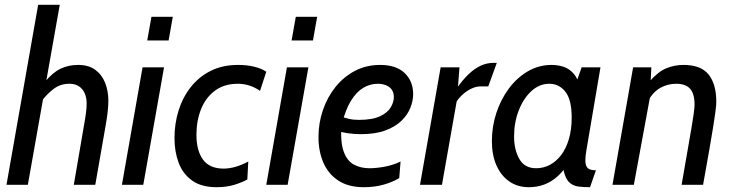

<svg xmlns="http://www.w3.org/2000/svg" viewBox="-20 -770 3054 800"><path d="M7 0 139 -750H229L96 0ZM287.5 0 329.5 -245Q335 -275 338 -297.5Q341 -320 341 -338Q341 -376.5 322 -398.8Q303 -421 268.5 -421Q233 -421 205.5 -401Q178 -381 153.5 -349L167.5 -429Q199 -467.5 232 -483.5Q265 -499.5 306 -499.5Q349 -499.5 376.8 -479.2Q404.5 -459 418 -425Q431.5 -391 431.5 -350Q431.5 -332 428.8 -305.8Q426 -279.5 420 -246L377 0Z M488 0 574 -489.5H663.5L577 0ZM593.5 -601.5 611 -700H700L682.5 -601.5Z M882.5 10Q819.5 10 780.8 -17.5Q742 -45 724.5 -91.5Q707 -138 707 -195Q707 -254.5 724 -309.2Q741 -364 774.8 -407Q808.5 -450 858 -474.8Q907.5 -499.5 972 -499.5Q1008.5 -499.5 1039.5 -492Q1070.5 -484.5 1089.5 -471L1063.5 -391.5Q1042.5 -406 1019.2 -413.5Q996 -421 971 -421Q914.5 -421 876 -392.5Q837.5 -364 818 -315.8Q798.5 -267.5 798.5 -208.5Q798.5 -142 826 -104.8Q853.5 -67.5 911.5 -67.5Q959.5 -67.5 1014.5 -97L1010.5 -22Q988.5 -10 956.5 0Q924.5 10 882.5 10Z M1089.5 0 1175.5 -489.5H1265L1178.5 0ZM1195 -601.5 1212.5 -700H1301.5L1284 -601.5Z M1395 -287.5Q1414.5 -279.5 1432.8 -275Q1451 -270.5 1475.5 -270.5Q1532 -270.5 1563.8 -285.8Q1595.5 -301 1608.2 -323Q1621 -345 1621 -365Q1621 -385 1611.8 -397.2Q1602.5 -409.5 1587 -415.2Q1571.5 -421 1554.5 -421Q1522 -421 1493.5 -404Q1465 -387 1442.2 -350Q1419.5 -313 1404.5 -253L1403 -251.5Q1397.5 -179 1411.8 -139.2Q1426 -99.5 1454.5 -84.2Q1483 -69 1519 -69Q1548 -69 1583 -75.5Q1618 -82 1649 -97L1643.5 -28Q1616.5 -11.5 1579 -0.8Q1541.5 10 1496 10Q1431.5 10 1389.5 -17.8Q1347.5 -45.5 1327.2 -92.8Q1307 -140 1307 -198.5Q1307 -257.5 1325.5 -311.5Q1344 -365.5 1378.2 -408Q1412.5 -450.5 1459.5 -475Q1506.5 -499.5 1563.5 -499.5Q1631 -499.5 1666.2 -465.5Q1701.5 -431.5 1701.5 -377.5Q1701.5 -350.5 1690 -321.2Q1678.5 -292 1653 -267Q1627.5 -242 1585.8 -226.5Q1544 -211 1483.5 -211Q1456 -211 1429.5 -214.8Q1403 -218.5 1387 -225Z M1730 0 1816 -489.5H1894.5L1884 -354.5L1821.5 0ZM1879 -340.5 1880.5 -398.5Q1907 -436.5 1932.5 -460.8Q1958 -485 1983.5 -496.5Q2009 -508 2035 -508H2050L2014.5 -410H1982Q1963 -410 1942.2 -399.8Q1921.5 -389.5 1904.5 -373.2Q1887.5 -357 1879 -340.5Z M2183.5 10Q2136.5 10 2102 -14Q2067.5 -38 2048.5 -81Q2029.5 -124 2029.5 -182Q2029.5 -242.5 2048 -299Q2066.5 -355.5 2100 -400.8Q2133.5 -446 2179.2 -472.8Q2225 -499.5 2278.5 -499.5Q2303.5 -499.5 2327.5 -492Q2351.5 -484.5 2370.5 -462.8Q2389.5 -441 2399 -399L2371 -397.5L2403.5 -489.5H2482L2423 -142Q2419 -118.5 2419 -102Q2419 -78.5 2429 -69.5Q2439 -60.5 2463 -60.5L2438.5 10Q2412.5 10 2392 7.5Q2371.5 5 2356.8 -6Q2342 -17 2333.5 -41.5Q2325 -66 2323 -110.5L2346.5 -87.5Q2326.5 -56 2302 -34.2Q2277.5 -12.5 2248 -1.2Q2218.5 10 2183.5 10ZM2214 -69Q2244 -69 2270.5 -82.8Q2297 -96.5 2317.8 -123.5Q2338.5 -150.5 2350.2 -190Q2362 -229.5 2362 -280.5Q2362 -354.5 2335.8 -387.8Q2309.5 -421 2268.5 -421Q2227.5 -421 2194.2 -390.5Q2161 -360 2141.5 -310Q2122 -260 2122 -201.5Q2122 -146.5 2143.8 -107.8Q2165.5 -69 2214 -69Z M2532 0 2618 -489.5H2694L2687.5 -361L2621 0ZM2820 0Q2835.5 -88.5 2845.5 -146.5Q2855.5 -204.5 2861.5 -239.5Q2867.5 -274.5 2870 -293Q2872.5 -311.5 2873.2 -320Q2874 -328.5 2874 -334Q2874 -379 2855.5 -400Q2837 -421 2797 -421Q2762 -421 2731.2 -403.8Q2700.5 -386.5 2679.5 -348L2684.5 -428.5Q2722.5 -472 2756.8 -485.8Q2791 -499.5 2828 -499.5Q2900.5 -499.5 2932.5 -459.5Q2964.5 -419.5 2964.5 -347Q2964.5 -339.5 2963.8 -329.2Q2963 -319 2960.2 -299Q2957.5 -279 2951.8 -242.8Q2946 -206.5 2935.8 -147.8Q2925.5 -89 2909.5 0Z"/></svg>

Font: Cabin
Style: Italic
Weight: 400
Width: 4
Italic angle: -10°
Designer: Pablo Impallari
Foundry: Pablo Impallari. http://www.impallari.com Igino Marini. http://www.ikern.com
Version: Version 3.001